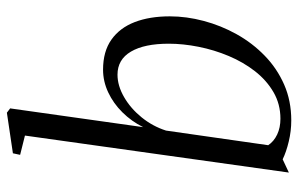

<svg xmlns="http://www.w3.org/2000/svg" viewBox="-174 -683 866 558"><g transform="rotate(-90 259.0 -404.0)"><path d="M168.5 -421Q185.5 -455 211.5 -481.2Q237.5 -507.5 269.5 -522.5Q301.5 -537.5 335.5 -537.5Q388.5 -537.5 422.8 -513.2Q457 -489 473.8 -445.5Q490.5 -402 490.5 -343.5Q490.5 -295 477.2 -245Q464 -195 438.5 -149.2Q413 -103.5 376.2 -67.8Q339.5 -32 292.2 -11.2Q245 9.5 188 9.5Q157 9.5 126.8 2.2Q96.5 -5 75 -15.5L36.5 2.5L144 -764.5L88 -778.5L92.5 -799.5L210.5 -817L223 -807.5ZM116 -57.5Q127 -41 147 -31.5Q167 -22 193 -22Q235.5 -22 270.2 -42.2Q305 -62.5 331.2 -96.2Q357.5 -130 375.2 -172.2Q393 -214.5 402 -259.8Q411 -305 411 -346.5Q411 -417.5 388 -456.5Q365 -495.5 321 -495.5Q289 -495.5 256 -476.5Q223 -457.5 197 -425.5Q171 -393.5 158.5 -354.5Z"/></g></svg>

Font: Merriweather 96pt Light
Style: Italic
Weight: 300
Italic angle: -7.8°
Version: Version 2.101